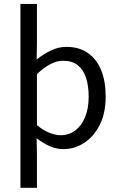

<svg xmlns="http://www.w3.org/2000/svg" viewBox="-20 -732 595 958"><path d="M82 205.1V-712.4H164.3V-518.8L162.8 -435.1Q195.3 -461.2 233.2 -479.6Q271.1 -498.1 310.9 -498.1Q374.8 -498.1 418.6 -467.5Q462.4 -437 484.9 -381.3Q507.3 -325.5 507.3 -250.4Q507.3 -167.6 477.7 -109Q448 -50.4 400.2 -19.2Q352.3 12 296.8 12Q262.1 12 229 -2.3Q195.9 -16.7 162.8 -42.1L164.3 40.5V205.1ZM282.6 -57.2Q322.8 -57.2 354.4 -80.3Q385.9 -103.3 404.1 -146.5Q422.4 -189.7 422.4 -249.7Q422.4 -303.3 409.3 -343.7Q396.2 -384 368.1 -406.5Q340 -428.9 294.2 -428.9Q263.8 -428.9 232 -412.3Q200.2 -395.8 164.3 -362.5V-107.8Q197.6 -80.2 228.3 -68.7Q259 -57.2 282.6 -57.2Z"/></svg>

Font: Source Sans Variable
Style: Regular
Weight: 200
Designer: Paul D. Hunt
Foundry: Adobe Systems Incorporated
Version: Version 3.006;hotconv 1.0.111;makeotfexe 2.5.65597